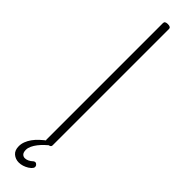

<svg xmlns="http://www.w3.org/2000/svg" viewBox="-562 -1372 1619 1619"><g transform="rotate(45 247.5 -562.5)"><path d="M247 14Q230 14 221 8Q212 2 212 -10V-1397Q212 -1409 221 -1414.5Q230 -1420 247 -1420Q265 -1420 274 -1414.5Q283 -1409 283 -1397V-10Q283 2 274 8Q265 14 247 14ZM184 295Q144 295 115 270.5Q86 246 86 197Q86 169 96.5 141.5Q107 114 125.5 88Q144 62 171 37Q198 12 230 -12H281V-5Q257 14 233.5 36Q210 58 191.5 81.5Q173 105 161.5 129.5Q150 154 150 176Q150 206 162.5 219.5Q175 233 194 233Q210 233 228 225Q246 217 265 199Q272 194 280.5 193.5Q289 193 297 201Q306 208 307.5 219Q309 230 304 237Q292 255 271 268Q250 281 227.5 288Q205 295 184 295Z"/></g></svg>

Font: Playwrite BE WAL Light
Style: Regular
Weight: 300
Version: Version 1.002